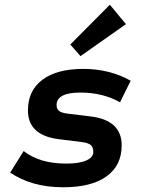

<svg xmlns="http://www.w3.org/2000/svg" viewBox="-20 -779 620 811"><path d="M247 12Q114 12 23 -50L80 -141Q147 -88 260 -88Q314 -88 344 -101Q374 -114 374 -137Q374 -157 364 -166Q354 -175 326 -179L229 -191Q98 -207 98 -313Q98 -396 159 -442Q220 -488 332 -488Q443 -488 532 -438L487 -347Q414 -388 320 -388Q219 -388 219 -335Q219 -319 229.5 -310.5Q240 -302 266 -299L364 -287Q494 -271 494 -165Q494 -80 430 -34Q366 12 247 12ZM320 -542 277 -591 444 -759 512 -677Z"/></svg>

Font: Sometype Mono
Style: Bold Italic
Weight: 700
Italic angle: -12°
Monospace: yes
Designer: Ryoichi Tsunekawa
Foundry: Dharma Type
Version: Version 1.000; ttfautohint (v1.8.3)